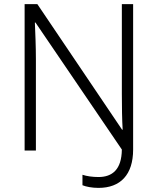

<svg xmlns="http://www.w3.org/2000/svg" viewBox="-20 -827 769 936"><path d="M460 89C567 89 629 25 629 -98V-807H574V-370C574 -310 575 -241 578 -195H575L162 -807H100V-93H155V-538C155 -601 152 -669 150 -717H153L574 -98C573 0 527 36 460 36C431 36 403 32 382 25V76C399 83 428 89 460 89Z"/></svg>

Font: Noto Sans Telugu UI Light
Style: Regular
Weight: 300
Designer: Jelle Bosma - Monotype Design Team
Foundry: Monotype Imaging Inc.
Version: Version 2.005